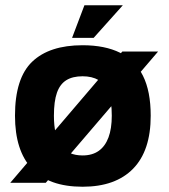

<svg xmlns="http://www.w3.org/2000/svg" viewBox="-20 -695 641 730"><path d="M154 0H19L445 -499H581ZM294 15Q166 15 101.5 -53.5Q37 -122 37 -255Q37 -398 102.5 -460.5Q168 -523 294 -523Q379 -523 436.5 -494.5Q494 -466 523.5 -407Q553 -348 553 -255Q553 -122 486 -53.5Q419 15 294 15ZM294 -104Q331 -104 355.5 -121.5Q380 -139 392.5 -172.5Q405 -206 405 -255Q405 -311 392.5 -343.5Q380 -376 355 -390.5Q330 -405 294 -405Q256 -405 232 -390Q208 -375 196.5 -342.5Q185 -310 185 -255Q185 -179 211.5 -141.5Q238 -104 294 -104ZM254 -551 301 -675H447L336 -551Z"/></svg>

Font: Maven Pro
Style: Bold
Weight: 700
Designer: Joe Prince
Foundry: Joe Prince
Version: Version 2.103